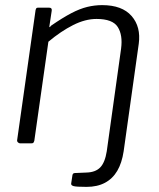

<svg xmlns="http://www.w3.org/2000/svg" viewBox="-20 -560 623 750"><path d="M379 -540Q457 -540 494 -497.5Q531 -455 522 -389L463 31Q456 77 438 107.5Q420 138 390 154Q360 170 318 170Q278 170 267.5 167Q257 164 258 157L263 124Q264 120 265.5 118.5Q267 117 271 116L318 114Q353 113 371.5 94Q390 75 397 31L453 -370Q460 -423 440 -454.5Q420 -486 357 -486Q313 -486 265.5 -462Q218 -438 169 -397L114 -10Q112 -4 110 -2Q108 0 101 0H59Q54 0 50 -4Q46 -8 47 -13L119 -521Q121 -527 122.5 -528.5Q124 -530 129 -530H172Q178 -530 180.5 -527Q183 -524 182 -518L173 -458Q172 -453 174 -454Q176 -455 180 -460Q225 -491 258.5 -508.5Q292 -526 321 -533Q350 -540 379 -540Z"/></svg>

Font: Libre Franklin Thin Light
Style: Italic
Weight: 300
Italic angle: -8°
Version: Version 3.000